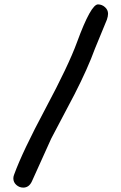

<svg xmlns="http://www.w3.org/2000/svg" viewBox="-20 -814 552 878"><path d="M86.4 43.9Q68.4 43.9 54.7 31.7Q41 19.5 41 1.5Q41 -6.3 44.4 -15.1Q82.5 -120.1 188 -317.6Q293.5 -515.1 332 -620.6Q396 -795.4 428.7 -793.9Q446.8 -793.5 460.4 -781Q474.1 -768.6 474.1 -751Q474.1 -739.7 468.8 -724.1L414.1 -591.3Q381.3 -501 320.8 -382.8L214.4 -180.7L126 15.1Q112.8 43.9 86.4 43.9Z"/></svg>

Font: YBG Kramawirya
Style: Regular
Weight: 400
Designer: R.S. Wihananto
Foundry: R.S. Wihananto
Version: Version 2.0.1